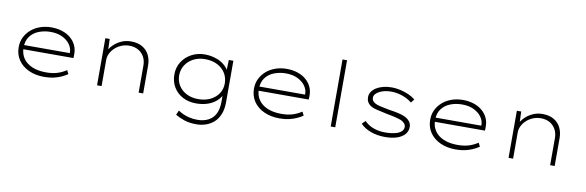

<svg xmlns="http://www.w3.org/2000/svg" viewBox="-60 -1299 6372 2087"><g transform="rotate(10 3126.0 -255.0)"><path d="M424 10Q327 10 252.5 -24.5Q178 -59 137 -120Q96 -181 96 -261Q96 -322 121 -372Q146 -422 189 -458.5Q232 -495 289 -514.5Q346 -534 411 -534Q476 -534 530.5 -516Q585 -498 624.5 -464.5Q664 -431 685 -385Q706 -339 704 -282L703 -247H138V-293H676L655 -283L654 -307Q653 -349 624.5 -389.5Q596 -430 541.5 -457Q487 -484 410 -484Q342 -484 282 -461Q222 -438 185.5 -389.5Q149 -341 149 -264Q149 -197 183 -147Q217 -97 281.5 -69.5Q346 -42 435 -42Q504 -42 556 -57.5Q608 -73 659 -106L679 -65Q649 -45 611.5 -28Q574 -11 528.5 -0.5Q483 10 424 10Z M1007 0V-520H1055L1060 -378L1046 -380Q1061 -417 1095.5 -452Q1130 -487 1180 -510.5Q1230 -534 1289 -534Q1363 -534 1414 -504.5Q1465 -475 1490.5 -423.5Q1516 -372 1516 -307V0H1466V-298Q1466 -355 1442 -397Q1418 -439 1376.5 -462Q1335 -485 1281 -485Q1232 -485 1191.5 -468Q1151 -451 1120.5 -422.5Q1090 -394 1073.5 -359.5Q1057 -325 1057 -290V0H1033Q1028 0 1022.5 0Q1017 0 1007 0Z M2144 230Q2064 230 2006 210Q1948 190 1909 166L1931 116Q1954 132 1985.5 146.5Q2017 161 2057 170.5Q2097 180 2147 180Q2211 180 2262.5 155Q2314 130 2342 77Q2370 24 2370 -60V-142L2386 -153Q2363 -102 2322 -66Q2281 -30 2224.5 -11.5Q2168 7 2099 7Q2016 7 1951.5 -27.5Q1887 -62 1850.5 -123Q1814 -184 1814 -262Q1814 -341 1853 -402Q1892 -463 1957.5 -498.5Q2023 -534 2106 -534Q2143 -534 2178 -527Q2213 -520 2245.5 -507.5Q2278 -495 2306 -474.5Q2334 -454 2355 -427.5Q2376 -401 2387 -367L2365 -379L2370 -520H2420V-64Q2420 14 2397.5 70Q2375 126 2336 161Q2297 196 2247 213Q2197 230 2144 230ZM2115 -43Q2191 -43 2248.5 -71.5Q2306 -100 2338.5 -149Q2371 -198 2371 -261Q2370 -327 2338 -377Q2306 -427 2248.5 -455.5Q2191 -484 2116 -484Q2045 -484 1989 -455.5Q1933 -427 1900.5 -377.5Q1868 -328 1867 -263Q1867 -200 1898.5 -150Q1930 -100 1986 -71.5Q2042 -43 2115 -43Z M3021 10Q2924 10 2849.5 -24.5Q2775 -59 2734 -120Q2693 -181 2693 -261Q2693 -322 2718 -372Q2743 -422 2786 -458.5Q2829 -495 2886 -514.5Q2943 -534 3008 -534Q3073 -534 3127.5 -516Q3182 -498 3221.5 -464.5Q3261 -431 3282 -385Q3303 -339 3301 -282L3300 -247H2735V-293H3273L3252 -283L3251 -307Q3250 -349 3221.5 -389.5Q3193 -430 3138.5 -457Q3084 -484 3007 -484Q2939 -484 2879 -461Q2819 -438 2782.5 -389.5Q2746 -341 2746 -264Q2746 -197 2780 -147Q2814 -97 2878.5 -69.5Q2943 -42 3032 -42Q3101 -42 3153 -57.5Q3205 -73 3256 -106L3276 -65Q3246 -45 3208.5 -28Q3171 -11 3125.5 -0.5Q3080 10 3021 10Z M3586 0V-740H3636V0Z M4188 10Q4097 10 4025.5 -17Q3954 -44 3913 -89L3950 -125Q3989 -83 4048.5 -61Q4108 -39 4179 -39Q4219 -39 4255.5 -44.5Q4292 -50 4319 -60.5Q4346 -71 4362.5 -89.5Q4379 -108 4379 -135Q4379 -175 4326 -201Q4300 -211 4260.5 -221Q4221 -231 4168 -240Q4101 -255 4052 -266Q4003 -277 3975 -296Q3953 -312 3941.5 -333.5Q3930 -355 3930 -384Q3930 -417 3948 -444.5Q3966 -472 3998.5 -492Q4031 -512 4073.5 -523Q4116 -534 4167 -534Q4213 -534 4261.5 -523Q4310 -512 4354.5 -492.5Q4399 -473 4430 -447L4399 -408Q4372 -431 4335 -449Q4298 -467 4256 -477.5Q4214 -488 4169 -488Q4134 -488 4100.5 -481Q4067 -474 4041 -460.5Q4015 -447 3999 -429Q3983 -411 3983 -388Q3983 -368 3992.5 -355Q4002 -342 4020 -331Q4043 -317 4083.5 -309Q4124 -301 4181 -289Q4238 -281 4283 -271Q4328 -261 4357 -247Q4395 -228 4414 -202.5Q4433 -177 4433 -144Q4433 -96 4402.5 -61.5Q4372 -27 4317 -8.5Q4262 10 4188 10Z M4966 10Q4869 10 4794.5 -24.5Q4720 -59 4679 -120Q4638 -181 4638 -261Q4638 -322 4663 -372Q4688 -422 4731 -458.5Q4774 -495 4831 -514.5Q4888 -534 4953 -534Q5018 -534 5072.5 -516Q5127 -498 5166.5 -464.5Q5206 -431 5227 -385Q5248 -339 5246 -282L5245 -247H4680V-293H5218L5197 -283L5196 -307Q5195 -349 5166.5 -389.5Q5138 -430 5083.5 -457Q5029 -484 4952 -484Q4884 -484 4824 -461Q4764 -438 4727.5 -389.5Q4691 -341 4691 -264Q4691 -197 4725 -147Q4759 -97 4823.5 -69.5Q4888 -42 4977 -42Q5046 -42 5098 -57.5Q5150 -73 5201 -106L5221 -65Q5191 -45 5153.5 -28Q5116 -11 5070.5 -0.5Q5025 10 4966 10Z M5549 0V-520H5597L5602 -378L5588 -380Q5603 -417 5637.5 -452Q5672 -487 5722 -510.5Q5772 -534 5831 -534Q5905 -534 5956 -504.5Q6007 -475 6032.5 -423.5Q6058 -372 6058 -307V0H6008V-298Q6008 -355 5984 -397Q5960 -439 5918.5 -462Q5877 -485 5823 -485Q5774 -485 5733.5 -468Q5693 -451 5662.5 -422.5Q5632 -394 5615.5 -359.5Q5599 -325 5599 -290V0H5575Q5570 0 5564.5 0Q5559 0 5549 0Z"/></g></svg>

Font: Lexend Tera ExtraLight
Style: Regular
Weight: 250
Designer: Bonnie Shaver-Troup, Thomas Jockin
Foundry: Lexend
Version: Version 1.007